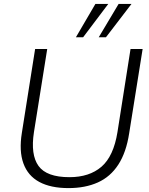

<svg xmlns="http://www.w3.org/2000/svg" viewBox="-20 -956 766 984"><path d="M331 8Q240 8 181.5 -23.5Q123 -55 100 -118.5Q77 -182 92 -275L160 -705H222L154 -279Q136 -163 177.5 -105.5Q219 -48 336 -48Q438 -48 500 -101.5Q562 -155 582 -279L649 -705H711L642 -273Q627 -175 586.5 -112.5Q546 -50 481.5 -21Q417 8 331 8ZM369 -765 469 -936H535L406 -765ZM486 -765 588 -936H654L523 -765Z"/></svg>

Font: Mulish ExtraLight Light
Style: Italic
Weight: 300
Italic angle: -9°
Version: Version 3.603